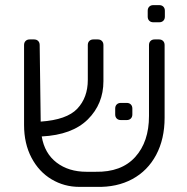

<svg xmlns="http://www.w3.org/2000/svg" viewBox="-20 -725 731 750"><path d="M601 -571Q611 -571 617 -565Q623 -559 623 -549V-265Q623 -182 590 -120Q557 -58 497 -25.5Q437 7 357 5H290Q231 5 181.5 -24.5Q132 -54 103 -109Q74 -164 74 -237V-549Q74 -559 80 -565Q86 -571 96 -571H113Q123 -571 129 -565Q135 -559 135 -549L139 -250Q241 -257 282 -300.5Q323 -344 323 -413V-549Q323 -559 329 -565Q335 -571 345 -571H362Q372 -571 378 -565Q384 -559 384 -549V-408Q384 -319 323 -258.5Q262 -198 143 -192Q154 -126 201 -90Q248 -54 318 -54H353Q454 -52 508 -111.5Q562 -171 562 -272V-549Q562 -559 568 -565Q574 -571 584 -571ZM452 -256Q442 -256 436 -262Q430 -268 430 -278V-301Q430 -311 436 -317Q442 -323 452 -323H475Q485 -323 491 -317Q497 -311 497 -301V-278Q497 -268 491 -262Q485 -256 475 -256ZM579 -638Q569 -638 563 -644Q557 -650 557 -660V-683Q557 -693 563 -699Q569 -705 579 -705H602Q612 -705 618 -699Q624 -693 624 -683V-660Q624 -650 618 -644Q612 -638 602 -638Z"/></svg>

Font: Rubik AZ
Style: Regular
Weight: 300
Designer: Hubert and Fischer
Foundry: Hubert & Fischer
Version: Version 2.000